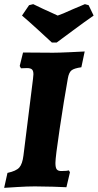

<svg xmlns="http://www.w3.org/2000/svg" viewBox="-24 -898 471 925"><path d="M243 -113Q243 -90 249.5 -82Q256 -74 271 -74Q286 -74 295.5 -75Q305 -76 308 -77L313 -68L296 4Q278 3 232 1.5Q186 0 144 0Q108 0 59.5 3Q11 6 -4 7L12 -65Q54 -74 69 -91Q84 -108 89 -149L135 -518Q137 -536 137 -540Q137 -557 130 -563.5Q123 -570 106 -570L77 -569L71 -580L87 -645L232 -644Q258 -644 312 -646.5Q366 -649 384 -650L368 -574Q333 -569 320.5 -559Q308 -549 303 -521Q284 -415 263.5 -277.5Q243 -140 243 -113ZM249 -693H226Q211 -707 162.5 -751.5Q114 -796 82 -823L116 -873L136 -878Q148 -873 184 -855Q203 -847 221.5 -838Q240 -829 254 -823Q271 -828 328 -854Q379 -876 385 -878L403 -873L427 -823Q388 -796 328 -751.5Q268 -707 249 -693Z"/></svg>

Font: Alegreya SC ExtraBold
Style: Italic
Weight: 800
Italic angle: -7°
Designer: Juan Pablo del Peral
Foundry: Huerta Tipografica
Version: Version 2.007; ttfautohint (v1.6)